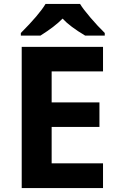

<svg xmlns="http://www.w3.org/2000/svg" viewBox="-20 -951 600 971"><path d="M501 0H89.8V-713.9H501V-589.8H241.2V-433.1H482.9V-309.1H241.2V-125H501ZM410.6 -771Q334 -816.4 296.4 -856.9Q258.3 -817.4 184.6 -771H85.4V-784.2Q177.7 -876.5 210.4 -931.2H384.8Q399.9 -905.8 437.3 -862.1Q474.6 -818.4 509.8 -784.2V-771Z"/></svg>

Font: Zoram GWebM
Style: Bold
Weight: 700
Foundry: Ascender Corporation
Version: Version 1.000